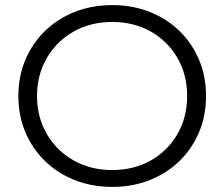

<svg xmlns="http://www.w3.org/2000/svg" viewBox="-20 -726 879 752"><path d="M420 6Q340 6 273 -20.5Q206 -47 156.5 -95Q107 -143 79.5 -208Q52 -273 52 -350Q52 -427 79.5 -492Q107 -557 156.5 -605Q206 -653 273 -679.5Q340 -706 420 -706Q499 -706 566 -679.5Q633 -653 682.5 -605Q732 -557 759.5 -492Q787 -427 787 -350Q787 -273 759.5 -208Q732 -143 682.5 -95Q633 -47 566 -20.5Q499 6 420 6ZM420 -60Q504 -60 570.5 -97.5Q637 -135 675 -201Q713 -267 713 -350Q713 -433 675 -499Q637 -565 570.5 -602.5Q504 -640 420 -640Q335 -640 268.5 -602.5Q202 -565 163.5 -499Q125 -433 125 -350Q125 -267 163.5 -201Q202 -135 268.5 -97.5Q335 -60 420 -60Z"/></svg>

Font: Montserrat
Style: Regular
Weight: 400
Designer: Julieta Ulanovsky
Foundry: Julieta Ulanovsky
Version: Version 9.000; ttfautohint (v1.8.4.7-5d5b)